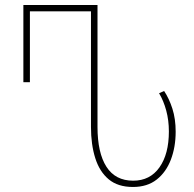

<svg xmlns="http://www.w3.org/2000/svg" viewBox="-20 -734 771 764"><path d="M509 10Q449 10 412.5 -20.5Q376 -51 359 -105Q342 -159 342 -229V-689H99V-407H73V-714H368V-229Q368 -126 403.5 -70.5Q439 -15 510 -15Q577 -15 614.5 -68Q652 -121 652 -211Q652 -255 641.5 -294Q631 -333 613 -363L633 -372Q653 -342 666 -301.5Q679 -261 679 -210Q679 -149 660 -99Q641 -49 603.5 -19.5Q566 10 509 10Z"/></svg>

Font: Noto Sans Georgian Condensed Thin
Style: Regular
Weight: 100
Width: 3
Designer: Monotype Design Team, Akaki Razmadze
Foundry: Google LLC
Version: Version 2.005; ttfautohint (v1.8.4.7-5d5b)